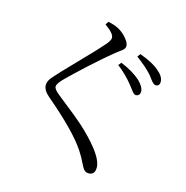

<svg xmlns="http://www.w3.org/2000/svg" viewBox="-122 -908 1052 1087"><g transform="rotate(15 404.5 -364.0)"><path d="M492 65Q470 65 457 41Q454 35 447 22Q429 -16 409 -46Q346 -142 169 -292Q130 -324 130 -356Q130 -381 156 -409Q180 -437 274 -534Q376 -639 400 -668Q423 -695 423 -710Q423 -736 368 -774L380 -793Q418 -785 442 -772Q469 -758 491.5 -731.5Q514 -705 514 -687Q514 -675 505 -665Q499 -659 478 -644Q468 -636 462 -632Q416 -595 332 -519Q257 -450 221 -414Q186 -379 186 -362Q186 -345 220 -319Q231 -311 251 -294Q338 -226 376 -192Q438 -136 481 -82Q530 -19 530 22Q530 65 492 65ZM635 -432Q625 -432 606 -459Q596 -473 589 -481Q547 -533 497 -571L511 -588Q582 -559 626 -520Q661 -486 661 -460Q661 -432 635 -432ZM730 -515Q718 -515 697 -544Q688 -557 682 -564Q642 -607 589 -645L602 -663Q680 -635 716 -603Q754 -572 754 -541Q754 -515 730 -515Z"/></g></svg>

Font: Cactus Classical Serif
Style: Regular
Weight: 400
Designer: Henry Chan (via Glyphwiki)、田海東、宇文滿月
Foundry: Moonlit Owen
Version: Version 1.000